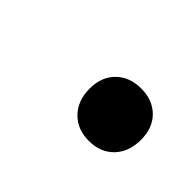

<svg xmlns="http://www.w3.org/2000/svg" viewBox="-35 -491 373 373"><g transform="rotate(45 152.0 -304.0)"><path d="M203.1 -232.4Q171.4 -232.4 151.9 -252.4Q132.3 -272.5 132.3 -305.7Q132.3 -337.9 151.9 -357.2Q171.4 -376.5 203.1 -376.5Q234.9 -376.5 254.2 -357.2Q273.4 -337.9 273.4 -305.7Q273.4 -272.5 254.2 -252.4Q234.9 -232.4 203.1 -232.4Z"/></g></svg>

Font: Comme SemiBold
Style: Regular
Weight: 600
Version: Version 1.000;gftools[0.9.27]